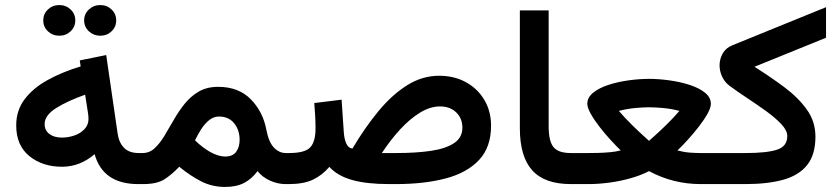

<svg xmlns="http://www.w3.org/2000/svg" viewBox="-20 -721 3282 752"><path d="M309.6 -641.1Q309.6 -666.5 328.1 -683.8Q346.7 -701.2 372.6 -701.2Q398.9 -701.2 417 -683.8Q435.1 -666.5 435.1 -641.1Q435.1 -615.7 417 -598.4Q398.9 -581.1 372.6 -581.1Q346.7 -581.1 328.1 -598.4Q309.6 -615.7 309.6 -641.1ZM149.4 -641.1Q149.4 -666.5 167.7 -683.8Q186 -701.2 212.4 -701.2Q238.3 -701.2 256.6 -683.8Q274.9 -666.5 274.9 -641.1Q274.9 -615.7 256.6 -598.4Q238.3 -581.1 212.4 -581.1Q186 -581.1 167.7 -598.4Q149.4 -615.7 149.4 -641.1ZM521.5 0Q383.3 0 350.6 -117.2Q293 -67.9 223.1 -67.9Q146.5 -67.9 95 -109.6Q43.5 -151.4 43.5 -230Q43.5 -288.6 76.4 -332.3Q109.4 -376 166.5 -407.5Q223.6 -439 295.9 -460.9L292.5 -484.4L396 -505.4L440.9 -196.8Q445.8 -162.6 465.8 -142.1Q485.8 -121.6 523.4 -121.6H538.6V0ZM326.7 -255.9Q326.7 -262.7 325.7 -270.8Q324.7 -278.8 323.2 -287.6L313.5 -350.1Q245.6 -326.2 200.2 -297.9Q154.8 -269.5 154.8 -234.9Q154.8 -210.4 173.3 -196.3Q191.9 -182.1 222.7 -182.1Q247.6 -182.1 271.5 -190.4Q295.4 -198.7 311 -215.3Q326.7 -231.9 326.7 -255.9Z M540.5 0H519L519.5 -121.6H538.1Q565.4 -121.6 585.7 -140.4Q606 -159.2 623.8 -188.7Q641.6 -218.3 660.4 -251.2Q679.2 -284.2 702.6 -313.7Q726.1 -343.3 758.1 -362.1Q790 -380.9 834.5 -380.9Q914.6 -380.9 962.4 -332Q1010.3 -283.2 1023.4 -211.9Q1032.7 -163.6 1053.2 -142.6Q1073.7 -121.6 1099.1 -121.6H1111.8V0H1098.6Q1067.4 0 1037.4 -13.7Q1007.3 -27.3 988.8 -50.8Q965.8 -20 935.8 -4.4Q905.8 11.2 861.3 11.2Q811 11.2 768.3 -10.5Q725.6 -32.2 682.1 -67.9Q653.8 -38.1 624.5 -19Q595.2 0 540.5 0ZM837.9 -264.6Q816.4 -264.6 798.6 -250Q780.8 -235.4 767.3 -213.9Q753.9 -192.4 743.7 -171.4Q759.3 -156.2 773.9 -145.3Q788.6 -134.3 801.8 -126.5Q819.3 -116.7 834.5 -112.3Q849.6 -107.9 861.3 -107.9Q891.6 -107.9 905 -126.5Q918.5 -145 918.5 -173.3Q918.5 -211.9 897 -238.3Q875.5 -264.6 837.9 -264.6Z M1360.4 -139.2Q1409.7 -222.2 1462.9 -286.4Q1516.1 -350.6 1575.2 -387.5Q1634.3 -424.3 1699.7 -424.3Q1759.3 -424.3 1805.2 -398.9Q1851.1 -373.5 1877.2 -329.3Q1903.3 -285.2 1903.3 -228.5Q1903.3 -144.5 1856.4 -94.5Q1809.6 -44.4 1725.8 -22.2Q1642.1 0 1530.3 0H1504.4Q1414.6 0 1357.9 -16.4Q1301.3 -32.7 1270 -67.4Q1242.2 -34.7 1205.6 -17.3Q1168.9 0 1112.3 0H1092.3L1092.8 -121.6H1112.3Q1174.3 -121.6 1195.1 -143.8Q1215.8 -166 1215.8 -217.8Q1215.8 -243.7 1214.4 -268.1Q1212.9 -292.5 1210.9 -317.4L1317.9 -330.6L1326.7 -200.7Q1328.6 -175.8 1336.7 -158.2Q1344.7 -140.6 1360.4 -139.2ZM1703.1 -304.2Q1665.5 -304.2 1626.2 -280.5Q1586.9 -256.8 1548.6 -215.6Q1510.3 -174.3 1475.6 -121.6H1533.2Q1609.4 -121.6 1667.5 -130.1Q1725.6 -138.7 1758.3 -160.4Q1791 -182.1 1791 -220.7Q1791 -257.8 1766.6 -281Q1742.2 -304.2 1703.1 -304.2Z M2016.1 -680.2H2128.9V-226.1Q2128.9 -168 2147.9 -144.8Q2167 -121.6 2215.8 -121.6H2228V0H2215.8Q2112.8 0 2064.5 -54Q2016.1 -107.9 2016.1 -218.8Z M2522 -412.1Q2560.1 -412.1 2602.3 -406.2Q2644.5 -400.4 2681.4 -388.4Q2718.3 -376.5 2741.2 -357.9Q2764.2 -339.4 2764.2 -314.5Q2764.2 -298.8 2750.7 -274.9Q2737.3 -251 2716.6 -224.4Q2695.8 -197.8 2673.6 -173.3Q2651.4 -148.9 2633.3 -131.8Q2658.7 -125 2681.6 -123.3Q2704.6 -121.6 2724.1 -121.6H2800.3V0H2724.6Q2616.2 0 2522 -50.8Q2490.2 -34.2 2449.2 -22.7Q2408.2 -11.2 2365.5 -5.6Q2322.8 0 2285.6 0H2208.5V-121.6H2286.1Q2299.3 -121.6 2322 -122.1Q2344.7 -122.6 2368.9 -124.8Q2393.1 -127 2411.1 -131.8Q2393.6 -148.9 2371.1 -173.3Q2348.6 -197.8 2327.9 -224.6Q2307.1 -251.5 2293.7 -275.4Q2280.3 -299.3 2280.3 -314.5Q2280.3 -339.4 2303.2 -357.9Q2326.2 -376.5 2362.8 -388.4Q2399.4 -400.4 2441.4 -406.2Q2483.4 -412.1 2522 -412.1ZM2522.5 -300.8Q2499 -300.8 2467.3 -297.9Q2435.5 -294.9 2403.8 -286.6Q2428.2 -258.3 2455.8 -231.2Q2483.4 -204.1 2502.7 -186.8Q2522 -169.4 2522 -169.4Q2522 -169.4 2541.5 -186.8Q2561 -204.1 2588.9 -231.2Q2616.7 -258.3 2641.1 -286.6Q2609.9 -294.9 2577.9 -297.9Q2545.9 -300.8 2522.5 -300.8Z M2935.1 -459.5Q2997.1 -420.4 3051.5 -379.9Q3106 -339.4 3139.9 -292.2Q3173.8 -245.1 3173.8 -186Q3173.8 -115.7 3141.6 -75Q3109.4 -34.2 3048.1 -17.1Q2986.8 0 2899.9 0H2780.8V-121.6H2899.4Q2983.9 -121.6 3023.7 -134.8Q3063.5 -147.9 3063.5 -188Q3063.5 -210 3040 -234.9Q3016.6 -259.8 2980.5 -285.9Q2944.3 -312 2905.8 -337.4Q2867.2 -362.8 2836.4 -385.7Q2817.9 -399.9 2808.1 -421.4Q2798.3 -442.9 2798.3 -465.3Q2798.3 -489.7 2810.5 -511.5Q2822.8 -533.2 2848.1 -543.5L3215.3 -692.9V-573.2Z"/></svg>

Font: Vazirmatn RD UI SemiBold
Style: Regular
Weight: 600
Designer: Saber Rastikerdar
Foundry: Saber Rastikerdar
Version: Version 33.003